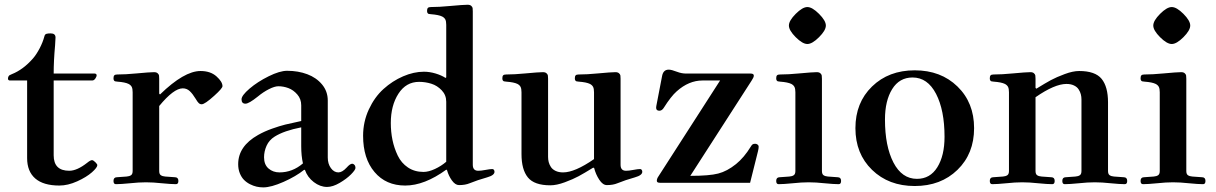

<svg xmlns="http://www.w3.org/2000/svg" viewBox="-20 -773 5144 812"><path d="M13.7 -439.5Q13.7 -445.8 15.9 -449.7Q18.1 -453.6 20.8 -455.1Q23.4 -456.5 30.3 -459.5Q78.1 -478.5 119.6 -525.9Q134.3 -543 147.7 -568.6Q161.1 -594.2 168 -620.1Q169.9 -627.9 176.3 -629.9Q182.6 -631.8 194.3 -631.8Q214.8 -631.8 214.8 -614.3Q214.8 -605.5 212.9 -580.6Q207 -516.1 207 -461.9H380.9Q383.8 -461.9 386.2 -460Q388.7 -458 388.7 -455.1Q388.7 -448.7 383.1 -440.7Q377.4 -432.6 370.1 -432.6H207V-116.2Q207 -50.8 272.9 -50.8Q305.7 -50.8 348.6 -84.5Q362.3 -95.7 369.1 -95.7Q374.5 -95.7 383.1 -87.2Q391.6 -78.6 391.6 -74.7Q391.6 -64.5 368.7 -44.2Q345.7 -23.9 306.4 -6.1Q267.1 11.7 231 11.7Q163.6 11.7 129.2 -18.1Q94.7 -47.9 94.7 -104.5V-432.6H21.5Q18.6 -432.6 16.1 -434.6Q13.7 -436.5 13.7 -439.5Z M460 -7.8Q460 -22.9 473.6 -23.4L515.6 -26.4Q527.3 -27.3 534.2 -32Q541 -36.6 541 -49.8V-382.8Q541 -397.9 537.1 -405.5Q533.2 -413.1 523.9 -418Q509.3 -425.3 476.6 -427.7Q469.7 -428.2 467 -429Q464.4 -429.7 462.2 -432.6Q460 -435.5 460 -441.9Q460 -450.7 463.4 -454.3Q466.8 -458 476.1 -458Q511.2 -458 556.2 -462.4Q614.3 -467.8 631.3 -467.8Q641.6 -467.8 646.7 -463.1Q651.9 -458.5 652.6 -453.6Q653.3 -448.7 653.3 -439.9V-377L656.7 -373.5Q758.8 -472.7 828.1 -472.7Q870.1 -472.7 895.5 -450Q920.9 -427.2 920.9 -408.7Q920.9 -399.4 886.2 -368.2Q846.2 -332 833 -332Q825.7 -332 820.3 -337.2Q814.9 -342.3 807.6 -355Q794.9 -376 782.5 -387.7Q770 -399.4 752.9 -399.4Q714.8 -399.4 653.3 -324.7V-49.8Q653.3 -36.6 660.2 -32Q667 -27.3 678.7 -26.4L720.7 -23.4Q734.4 -22.9 734.4 -7.8Q734.4 5.9 724.1 5.9Q704.1 5.9 664.1 2Q627.4 -2 597.2 -2Q566.9 -2 530.3 2Q490.2 5.9 470.2 5.9Q460 5.9 460 -7.8Z M987.3 -78.6Q987.3 -154.8 1071.3 -202.1Q1098.1 -217.3 1130.4 -228.8Q1162.6 -240.2 1186.3 -246.1Q1210 -252 1253.9 -261.2V-327.6Q1253.9 -354.5 1237.3 -373.5Q1220.7 -392.6 1199.7 -400.4Q1178.7 -408.2 1157.2 -408.2Q1141.6 -408.2 1117.4 -396Q1093.3 -383.8 1070.3 -364.7Q1032.7 -334.5 1018.1 -334.5Q1001.5 -334.5 1001.5 -353Q1001.5 -369.1 1035.4 -398.2Q1069.3 -427.2 1116.2 -450.4Q1163.1 -473.6 1194.3 -473.6Q1240.7 -473.6 1279.3 -459.2Q1317.9 -444.8 1342 -415.8Q1366.2 -386.7 1366.2 -347.7V-106.9Q1366.2 -80.1 1379.4 -62Q1392.6 -43.9 1411.1 -43.9Q1427.2 -43.9 1445.8 -64Q1460.4 -80.6 1469.7 -80.6Q1474.6 -80.6 1479 -75.7Q1483.4 -70.8 1483.4 -63Q1483.4 -54.7 1464.6 -35.6Q1445.8 -16.6 1416.5 0.5Q1387.2 17.6 1363.3 17.6Q1334 17.6 1307.1 -2.9Q1280.3 -23.4 1269.5 -54.7H1266.1Q1231.4 -26.9 1179 -3.7Q1126.5 19.5 1093.3 19.5Q1079.1 19.5 1065.2 16.4Q1051.3 13.2 1036.9 5.9Q1022.5 -1.5 1011.7 -12.5Q1001 -23.4 994.1 -40.5Q987.3 -57.6 987.3 -78.6ZM1096.7 -107.9Q1096.7 -76.7 1115.7 -60.3Q1134.8 -43.9 1162.1 -43.9Q1216.8 -43.9 1261.2 -82Q1253.9 -113.8 1253.9 -154.8V-234.4Q1181.2 -220.2 1141.6 -195.3Q1118.2 -180.7 1107.4 -156.7Q1096.7 -132.8 1096.7 -107.9Z M1515.6 -198.7Q1515.6 -257.8 1539.8 -310.1Q1564 -362.3 1601.8 -396.5Q1639.6 -430.7 1684.8 -450.2Q1730 -469.7 1772.9 -469.7Q1796.9 -469.7 1822 -462.2Q1847.2 -454.6 1864.3 -443.4L1867.2 -445.8V-668Q1867.2 -683.1 1863.3 -690.7Q1859.4 -698.2 1850.1 -703.1Q1835.4 -710.4 1802.7 -712.9Q1795.9 -713.4 1793.2 -714.1Q1790.5 -714.8 1788.3 -717.8Q1786.1 -720.7 1786.1 -727.1Q1786.1 -735.8 1789.6 -739.5Q1793 -743.2 1802.2 -743.2Q1837.4 -743.2 1882.3 -747.6Q1940.4 -752.9 1957.5 -752.9Q1967.8 -752.9 1972.9 -748.3Q1978 -743.7 1978.8 -738.8Q1979.5 -733.9 1979.5 -725.1V-76.2Q1979.5 -50.8 2002.4 -50.8Q2014.2 -50.8 2032.2 -54.2Q2053.2 -58.1 2062 -58.1Q2066.4 -58.1 2068.8 -54.7Q2071.3 -51.3 2071.3 -46.4Q2071.3 -31.7 2040 -22.9Q2000 -11.7 1966.3 2Q1947.8 9.8 1921.4 9.8Q1905.3 9.8 1891.1 -10Q1877 -29.8 1870.6 -53.2L1867.7 -55.7Q1774.9 11.7 1693.8 11.7Q1612.3 11.7 1564 -45.4Q1515.6 -102.5 1515.6 -198.7ZM1632.8 -252.9Q1632.8 -215.3 1639.9 -180.9Q1647 -146.5 1662.1 -115Q1677.2 -83.5 1705.3 -64.7Q1733.4 -45.9 1771 -45.9Q1792.5 -45.9 1819.3 -58.3Q1846.2 -70.8 1867.2 -88.9V-342.8Q1867.2 -371.1 1848.1 -391.1Q1829.1 -411.1 1804.2 -418.9Q1779.3 -426.8 1752.4 -426.8Q1697.3 -426.8 1665 -376.7Q1632.8 -326.7 1632.8 -252.9Z M2104.5 -441.9Q2104.5 -450.7 2107.9 -454.3Q2111.3 -458 2120.6 -458Q2155.8 -458 2200.7 -462.4Q2258.8 -467.8 2275.9 -467.8Q2286.1 -467.8 2291.3 -463.1Q2296.4 -458.5 2297.1 -453.6Q2297.9 -448.7 2297.9 -439.9V-109.4Q2297.9 -98.1 2300.5 -87.6Q2303.2 -77.1 2309.8 -66.9Q2316.4 -56.6 2329.6 -50.3Q2342.8 -43.9 2361.3 -43.9Q2411.1 -43.9 2492.2 -100.1V-382.8Q2492.2 -397.9 2488.3 -405.5Q2484.4 -413.1 2475.1 -418Q2460.4 -425.3 2427.7 -427.7Q2420.9 -428.2 2418.2 -429Q2415.5 -429.7 2413.3 -432.6Q2411.1 -435.5 2411.1 -441.9Q2411.1 -450.7 2414.6 -454.3Q2418 -458 2427.2 -458Q2462.4 -458 2507.3 -462.4Q2565.4 -467.8 2582.5 -467.8Q2592.8 -467.8 2597.9 -463.1Q2603 -458.5 2603.8 -453.6Q2604.5 -448.7 2604.5 -439.9V-76.2Q2604.5 -50.8 2627.4 -50.8Q2639.2 -50.8 2657.2 -54.2Q2678.2 -58.1 2687 -58.1Q2691.4 -58.1 2693.8 -54.7Q2696.3 -51.3 2696.3 -46.4Q2696.3 -31.7 2665 -22.9Q2625 -11.7 2591.3 2Q2572.8 9.8 2546.4 9.8Q2529.3 9.8 2514.4 -12.9Q2499.5 -35.6 2492.7 -62.5L2488.8 -64Q2450.7 -40.5 2427.2 -27.8Q2403.8 -15.1 2368.9 -2.2Q2334 10.7 2307.6 10.7Q2239.7 10.7 2212.6 -22.5Q2185.5 -55.7 2185.5 -121.6V-382.8Q2185.5 -397.9 2181.6 -405.5Q2177.7 -413.1 2168.5 -418Q2153.8 -425.3 2121.1 -427.7Q2114.3 -428.2 2111.6 -429Q2108.9 -429.7 2106.7 -432.6Q2104.5 -435.5 2104.5 -441.9Z M2754.9 -317.4Q2754.9 -322.3 2757.8 -335.9L2780.3 -452.6Q2785.6 -478.5 2808.1 -478.5Q2819.8 -478.5 2843.8 -469.2Q2862.8 -461.9 2882.3 -461.9H3154.8Q3168 -461.9 3168 -453.1Q3168 -445.8 3158.7 -432.1L2899.4 -29.3Q2980 -29.3 3017.6 -39.1Q3055.2 -48.8 3092.8 -79.1Q3127 -106.9 3154.8 -152.3Q3158.7 -159.2 3162.4 -162.1Q3166 -165 3173.8 -165Q3179.2 -165 3183.8 -161.6Q3188.5 -158.2 3188.5 -151.9Q3188.5 -144.5 3185.5 -132.8L3152.3 0H2771Q2757.8 0 2757.8 -8.3Q2757.8 -17.6 2765.1 -27.8L3025.4 -432.6H2951.2Q2893.1 -432.6 2841.8 -386.7Q2817.9 -365.7 2787.1 -316.9Q2779.3 -304.7 2768.6 -304.7Q2754.9 -304.7 2754.9 -317.4Z M3345.2 -615.7Q3316.4 -644.5 3316.4 -665Q3316.4 -685.5 3345.2 -714.4Q3374 -743.2 3394.5 -743.2Q3415 -743.2 3443.8 -714.4Q3472.7 -685.5 3472.7 -665Q3472.7 -644.5 3443.8 -615.7Q3415 -586.9 3394.5 -586.9Q3374 -586.9 3345.2 -615.7ZM3262.7 -7.8Q3262.7 -22.9 3276.4 -23.4L3318.4 -26.4Q3330.1 -27.3 3336.9 -32Q3343.8 -36.6 3343.8 -49.8V-382.8Q3343.8 -397.9 3339.8 -405.5Q3335.9 -413.1 3326.7 -418Q3312 -425.3 3279.3 -427.7Q3272.5 -428.2 3269.8 -429Q3267.1 -429.7 3264.9 -432.6Q3262.7 -435.5 3262.7 -441.9Q3262.7 -450.7 3266.1 -454.3Q3269.5 -458 3278.8 -458Q3314 -458 3358.9 -462.4Q3417 -467.8 3434.1 -467.8Q3444.3 -467.8 3449.5 -463.1Q3454.6 -458.5 3455.3 -453.6Q3456.1 -448.7 3456.1 -439.9V-49.8Q3456.1 -36.6 3462.9 -32Q3469.7 -27.3 3481.4 -26.4L3523.4 -23.4Q3537.1 -22.9 3537.1 -7.8Q3537.1 5.9 3526.9 5.9Q3506.8 5.9 3466.8 2Q3430.2 -2 3399.9 -2Q3369.6 -2 3333 2Q3293 5.9 3272.9 5.9Q3262.7 5.9 3262.7 -7.8Z M3668 -54.7Q3597.7 -123 3597.7 -231Q3597.7 -338.9 3668 -407.2Q3738.3 -475.6 3848.6 -475.6Q3959 -475.6 4029.3 -407.2Q4099.6 -338.9 4099.6 -231Q4099.6 -123 4029.3 -54.7Q3959 13.7 3848.6 13.7Q3738.3 13.7 3668 -54.7ZM3722.7 -267.6Q3722.7 -154.8 3758.5 -85.7Q3794.4 -16.6 3857.9 -16.6Q3913.6 -16.6 3944.1 -65.7Q3974.6 -114.7 3974.6 -194.3Q3974.6 -307.1 3938.7 -376.2Q3902.8 -445.3 3839.4 -445.3Q3783.7 -445.3 3753.2 -396.2Q3722.7 -347.2 3722.7 -267.6Z M4166 -7.8Q4166 -22.9 4179.7 -23.4L4221.7 -26.4Q4233.4 -27.3 4240.2 -32Q4247.1 -36.6 4247.1 -49.8V-382.8Q4247.1 -397.9 4243.2 -405.5Q4239.3 -413.1 4230 -418Q4215.3 -425.3 4182.6 -427.7Q4175.8 -428.2 4173.1 -429Q4170.4 -429.7 4168.2 -432.6Q4166 -435.5 4166 -441.9Q4166 -450.7 4169.4 -454.3Q4172.9 -458 4182.1 -458Q4217.3 -458 4262.2 -462.4Q4320.3 -467.8 4337.4 -467.8Q4347.7 -467.8 4352.8 -463.1Q4357.9 -458.5 4358.6 -453.6Q4359.4 -448.7 4359.4 -439.9V-401.4L4362.8 -397.9Q4400.9 -421.4 4424.3 -434.1Q4447.8 -446.8 4482.7 -459.7Q4517.6 -472.7 4543.9 -472.7Q4611.8 -472.7 4638.9 -439.5Q4666 -406.2 4666 -340.3V-49.8Q4666 -36.6 4672.9 -32Q4679.7 -27.3 4691.4 -26.4L4733.4 -23.4Q4747.1 -22.9 4747.1 -7.8Q4747.1 5.9 4736.8 5.9Q4716.8 5.9 4676.8 2Q4640.1 -2 4609.9 -2Q4579.6 -2 4543 2Q4502.9 5.9 4482.9 5.9Q4472.7 5.9 4472.7 -7.8Q4472.7 -22.9 4486.3 -23.4L4528.3 -26.4Q4540 -27.3 4546.9 -32Q4553.7 -36.6 4553.7 -49.8V-352.5Q4553.7 -363.8 4551 -374.3Q4548.3 -384.8 4541.7 -395Q4535.2 -405.3 4522 -411.6Q4508.8 -418 4490.2 -418Q4440.4 -418 4359.4 -361.8V-49.8Q4359.4 -36.6 4366.2 -32Q4373 -27.3 4384.8 -26.4L4426.8 -23.4Q4440.4 -22.9 4440.4 -7.8Q4440.4 5.9 4430.2 5.9Q4410.2 5.9 4370.1 2Q4333.5 -2 4303.2 -2Q4272.9 -2 4236.3 2Q4196.3 5.9 4176.3 5.9Q4166 5.9 4166 -7.8Z M4886.2 -615.7Q4857.4 -644.5 4857.4 -665Q4857.4 -685.5 4886.2 -714.4Q4915 -743.2 4935.5 -743.2Q4956.1 -743.2 4984.9 -714.4Q5013.7 -685.5 5013.7 -665Q5013.7 -644.5 4984.9 -615.7Q4956.1 -586.9 4935.5 -586.9Q4915 -586.9 4886.2 -615.7ZM4803.7 -7.8Q4803.7 -22.9 4817.4 -23.4L4859.4 -26.4Q4871.1 -27.3 4877.9 -32Q4884.8 -36.6 4884.8 -49.8V-382.8Q4884.8 -397.9 4880.9 -405.5Q4877 -413.1 4867.7 -418Q4853 -425.3 4820.3 -427.7Q4813.5 -428.2 4810.8 -429Q4808.1 -429.7 4805.9 -432.6Q4803.7 -435.5 4803.7 -441.9Q4803.7 -450.7 4807.1 -454.3Q4810.5 -458 4819.8 -458Q4855 -458 4899.9 -462.4Q4958 -467.8 4975.1 -467.8Q4985.4 -467.8 4990.5 -463.1Q4995.6 -458.5 4996.3 -453.6Q4997.1 -448.7 4997.1 -439.9V-49.8Q4997.1 -36.6 5003.9 -32Q5010.7 -27.3 5022.5 -26.4L5064.5 -23.4Q5078.1 -22.9 5078.1 -7.8Q5078.1 5.9 5067.9 5.9Q5047.9 5.9 5007.8 2Q4971.2 -2 4940.9 -2Q4910.6 -2 4874 2Q4834 5.9 4814 5.9Q4803.7 5.9 4803.7 -7.8Z"/></svg>

Font: Monomachus
Style: Medium
Weight: 500
Designer: Alexey Kryukov
Version: Version 1.0